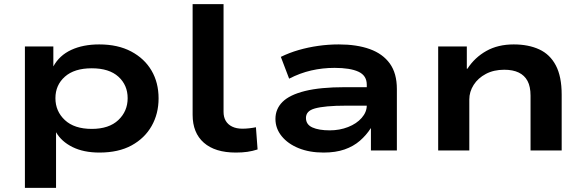

<svg xmlns="http://www.w3.org/2000/svg" viewBox="-20 -725 2825 925"><path d="M100 180V-501H237V-405Q266 -458 323 -484.5Q380 -511 458 -511Q548 -511 612 -477Q676 -443 710 -385Q744 -327 744 -251Q744 -177 710.5 -118Q677 -59 614 -24.5Q551 10 459 10Q383 10 329.5 -16.5Q276 -43 250 -88V180ZM422 -104Q505 -104 550 -146.5Q595 -189 595 -252Q595 -315 550.5 -355.5Q506 -396 422 -396Q338 -396 292.5 -355.5Q247 -315 247 -252Q247 -189 292.5 -146.5Q338 -104 422 -104Z M1116 10Q1016 10 962 -37.5Q908 -85 908 -172V-705H1057V-186Q1057 -161 1067.5 -143Q1078 -125 1098.5 -115Q1119 -105 1148 -105Q1164 -105 1181.5 -107Q1199 -109 1213 -112L1221 -5Q1196 3 1171.5 6.5Q1147 10 1116 10Z M1539 10Q1471 10 1419 -11Q1367 -32 1337 -69Q1307 -106 1307 -152Q1307 -200 1341 -234Q1375 -268 1449 -286.5Q1523 -305 1642 -305H1769V-216H1650Q1595 -216 1557.5 -212.5Q1520 -209 1497 -202.5Q1474 -196 1464 -184.5Q1454 -173 1454 -157Q1454 -125 1485 -111Q1516 -97 1569 -97Q1616 -97 1657 -113Q1698 -129 1722.5 -157Q1747 -185 1747 -217V-317Q1747 -361 1707 -379.5Q1667 -398 1592 -398Q1534 -398 1479.5 -385.5Q1425 -373 1373 -346L1333 -451Q1374 -471 1419 -484Q1464 -497 1513 -504Q1562 -511 1612 -511Q1699 -511 1761.5 -488.5Q1824 -466 1858 -419Q1892 -372 1892 -296V0H1767V-107H1766Q1745 -74 1714 -47Q1683 -20 1640 -5Q1597 10 1539 10Z M2091 0V-501H2229V-394H2232Q2267 -448 2323 -479.5Q2379 -511 2455 -511Q2526 -511 2578 -487Q2630 -463 2658 -409.5Q2686 -356 2686 -269V0H2536V-264Q2536 -308 2521.5 -335Q2507 -362 2479 -375.5Q2451 -389 2409 -389Q2359 -389 2321 -369Q2283 -349 2262 -316Q2241 -283 2241 -246V0Z"/></svg>

Font: Nunito Sans 7pt Expanded
Style: Bold
Weight: 700
Width: 7
Designer: Vernon Adams
Foundry: Vernon Adams
Version: Version 3.101;gftools[0.9.27]